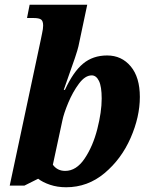

<svg xmlns="http://www.w3.org/2000/svg" viewBox="-20 -780 636 810"><path d="M141 -26 83 3H21L152 -612Q153 -619 157.5 -639Q162 -659 162 -672Q162 -691 153.5 -697.5Q145 -704 121 -704H94L105 -760H348L311 -585Q305 -557 263 -441L249 -401H254Q289 -477 330.5 -511.5Q372 -546 432 -546Q493 -546 531.5 -500Q570 -454 570 -371Q570 -287 531 -198Q492 -109 421 -49.5Q350 10 259 10Q222 10 191 -0.5Q160 -11 141 -26ZM409 -364Q409 -415 397.5 -438.5Q386 -462 367 -462Q339 -462 313 -427Q287 -392 268 -346.5Q249 -301 243 -271L203 -85Q222 -59 255 -59Q302 -59 337 -111Q372 -163 390.5 -235.5Q409 -308 409 -364Z"/></svg>

Font: Noto Serif NarrowExtraBold
Style: Italic
Weight: 800
Width: 4
Italic angle: -12°
Designer: Monotype Design Team
Foundry: Monotype Imaging Inc.
Version: Version 1.001